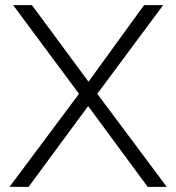

<svg xmlns="http://www.w3.org/2000/svg" viewBox="-20 -725 684 745"><path d="M17 0 294 -371V-351L31 -705H104L333 -395H314L539 -705H613L350 -351V-371L627 0H553L309 -331H335L91 0Z"/></svg>

Font: Mulish ExtraLight Light
Style: Regular
Weight: 300
Version: Version 3.603